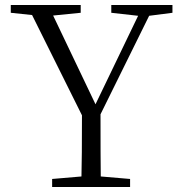

<svg xmlns="http://www.w3.org/2000/svg" viewBox="-20 -746 725 766"><path d="M188 0V-32L305 -42Q307 -114 307 -286L108 -686L23 -695V-726H302V-695L192 -684L361 -330L531 -683L424 -695V-726H668V-695L575 -683L381 -290Q381 -115 382 -42L499 -32V0Z"/></svg>

Font: GenRyuMin TW L
Style: Regular
Weight: 300
Version: Version 1.501;PS 1;hotconv 16.6.51;makeotf.lib2.5.65220